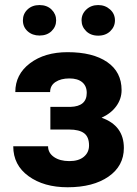

<svg xmlns="http://www.w3.org/2000/svg" viewBox="-20 -749 554 778"><path d="M331.5 -372.6Q331.5 -400.4 313.2 -415.8Q294.9 -431.2 261.2 -431.2Q226.6 -431.2 204.8 -416.7Q183.1 -402.3 183.1 -376H42Q42 -447.8 101.6 -492.7Q161.1 -537.6 253.9 -537.6Q356 -537.6 414.3 -497.6Q472.7 -457.5 472.7 -383.8Q472.7 -348.6 451.4 -319.1Q430.2 -289.6 391.6 -272Q481.9 -240.2 481.9 -149.4Q481.9 -76.7 419.7 -33.4Q357.4 9.8 253.9 9.8Q157.7 9.8 95.7 -35.2Q33.7 -80.1 33.7 -156.2H174.8Q174.8 -129.4 198.7 -112.8Q222.7 -96.2 261.2 -96.2Q298.8 -96.2 319.8 -113.8Q340.8 -131.3 340.8 -159.7Q340.8 -194.3 320.8 -209.2Q300.8 -224.1 260.7 -224.1H184.1V-315.9H265.6Q331.5 -317.9 331.5 -372.6ZM72.8 -666.5Q72.8 -692.9 91.6 -710.7Q110.4 -728.5 140.1 -728.5Q170.4 -728.5 189 -710.2Q207.5 -691.9 207.5 -666.5Q207.5 -641.1 189 -623Q170.4 -605 140.1 -605Q111.3 -605 92 -622.3Q72.8 -639.6 72.8 -666.5ZM310.5 -666.5Q310.5 -692.4 329.8 -710.4Q349.1 -728.5 377.9 -728.5Q406.2 -728.5 426 -710.7Q445.8 -692.9 445.8 -666.5Q445.8 -641.1 427 -622.8Q408.2 -604.5 377.9 -604.5Q347.7 -604.5 329.1 -622.8Q310.5 -641.1 310.5 -666.5Z"/></svg>

Font: Robotiche
Style: Bold
Weight: 700
Designer: Google
Version: Version 2.001150; 2014